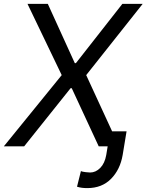

<svg xmlns="http://www.w3.org/2000/svg" viewBox="-38 -747 749 980"><path d="M206 -727.3 343.8 -424.7H349.4L586.6 -727.3H690.3L402 -363.6L569.6 0H465.9L328.1 -296.9H322.4L85.2 0H-18.5L277 -363.6L102.3 -727.3ZM524.1 -76.7H608L588.1 44Q575.3 118.6 528.8 165.8Q482.2 213.1 407.7 213.1Q392.8 213.1 380.9 211.6Q369 210.2 355.1 206L375 126.4Q381.4 129.6 398.4 131.6Q415.5 133.5 421.9 133.5Q450.6 133.5 473.7 110.1Q496.8 86.6 504.3 44Z"/></svg>

Font: Inter UI
Style: Italic
Weight: 400
Italic angle: -9.39999°
Designer: Rasmus Andersson
Foundry: rsms
Version: 3.2;8d6f07862